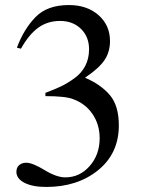

<svg xmlns="http://www.w3.org/2000/svg" viewBox="-20 -726 562 761"><path d="M84 -81Q109 -81 156.5 -52Q204 -23 239 -23Q296 -23 335.5 -68Q375 -113 375 -178Q375 -232 347 -273.5Q319 -315 270 -333Q240 -345 160 -345V-358Q195 -371 220.5 -383Q246 -395 274.5 -415.5Q303 -436 318 -465Q333 -494 333 -531Q333 -580 301 -611.5Q269 -643 218 -643Q169 -643 132 -616.5Q95 -590 63 -533L47 -537Q74 -610 120.5 -658Q167 -706 253 -706Q325 -706 370.5 -666Q416 -626 416 -563Q416 -520 394 -487.5Q372 -455 317 -418Q380 -391 415.5 -349Q451 -307 451 -229Q451 -118 369 -51.5Q287 15 163 15Q109 15 77 -1.5Q45 -18 45 -45Q45 -62 56 -71.5Q67 -81 84 -81Z"/></svg>

Font: MM Ethnic
Style: Regular
Weight: 400
Designer: Khon Soe Zaw Thu
Version: Version 1.00 July 18, 2016, initial release